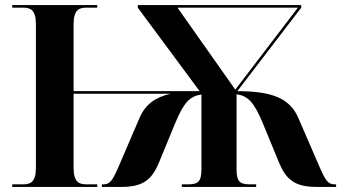

<svg xmlns="http://www.w3.org/2000/svg" viewBox="-20 -734 1340 754"><path d="M28 0H362V-10H320C291 -10 269 -18 269 -75V-366H650C589 -352 550 -323 528 -271L473 -143C426 -34 420 -10 385 -10H380V0H458C543 0 577 -30 604 -95L667 -248C702 -332 725 -356 771 -363V-70C771 -24 761 -10 719 -10H694V0H986V-10H961C919 -10 909 -24 909 -70V-364C955 -357 978 -332 1013 -248L1076 -95C1103 -30 1137 0 1222 0H1300V-10H1295C1260 -10 1254 -35 1207 -143L1151 -272C1118 -348 1048 -376 912 -376L1163 -704V-714H521V-704L764 -376H269V-639C269 -696 291 -704 320 -704H362V-714H28V-704H70C99 -704 121 -696 121 -639V-75C121 -18 99 -10 70 -10H28ZM904 -382 677 -704H1150Z"/></svg>

Font: Noto Serif Display
Style: Bold
Weight: 700
Designer: Monotype Design Team
Foundry: Monotype Imaging Inc.
Version: Version 2.009